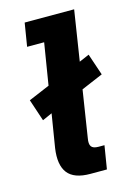

<svg xmlns="http://www.w3.org/2000/svg" viewBox="-95 -634 474 686"><g transform="rotate(-15 142.0 -291.5)"><path d="M39 -229 12 -310 90 -343 115 -497H52L66 -583H249L220 -397L257 -413L284 -333L204 -299L177 -126Q173 -105 179.5 -95.5Q186 -86 206 -86H228L214 0H153Q93 0 69.5 -30.5Q46 -61 55 -122L75 -245Z"/></g></svg>

Font: Rokkitt SemiBold
Style: Bold Italic
Weight: 700
Italic angle: -9°
Version: Version 3.103